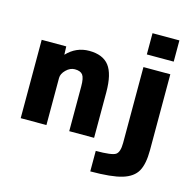

<svg xmlns="http://www.w3.org/2000/svg" viewBox="-133 -889 1266 1246"><g transform="rotate(15 500.0 -266.5)"><path d="M581.1 81.1Q689.5 81.1 714.4 64Q739.3 46.9 739.3 -14.6V-524.4H919.9V-14.6Q919.9 78.1 892.6 127Q865.2 175.8 794.4 197.3Q723.6 218.8 581.1 218.8ZM739.3 -609.4V-752H919.9V-609.4ZM373 -535.2Q464.8 -535.2 506.8 -481Q548.8 -426.8 548.8 -303.7V2H381.8V-298.8Q381.8 -355.5 366.7 -375.5Q351.6 -395.5 313.5 -395.5Q282.2 -395.5 255.4 -369.1Q228.5 -342.8 228.5 -314.5V2H55.7V-524.4H220.7L222.7 -468.8Q285.2 -535.2 373 -535.2Z"/></g></svg>

Font: Gen Shin Gothic Monospace Heavy
Style: Bold
Weight: 800
Designer: [Source Han Sans]
Ryoko NISHIZUKA  (kana & ideographs); Paul D. Hunt (Latin, Greek & Cyrillic); Wenlong ZHANG  (bopomofo
Version: Version 1.002.20150607